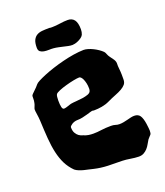

<svg xmlns="http://www.w3.org/2000/svg" viewBox="-128 -761 737 858"><g transform="rotate(-20 240.5 -332.5)"><path d="M466.8 -117.2Q467.8 -107.4 469 -99.1Q470.2 -90.8 470.2 -84Q470.2 -76.2 469.2 -72.3Q468.3 -68.4 466.1 -65.4Q463.9 -62.5 460.2 -59.1Q456.5 -55.7 451.2 -48.8Q445.3 -39.6 439.7 -29.3Q434.1 -19 426.5 -10.7Q418.9 -2.4 408.9 3.2Q398.9 8.8 384.8 8.8Q376 8.8 366 7.6Q356 6.3 345.9 4.9Q335.9 3.4 326.4 2.2Q316.9 1 309.1 1Q275.4 1 241 -0.2Q206.5 -1.5 175.8 -8.8Q165.5 -11.7 154.3 -13.9Q143.1 -16.1 131.8 -19Q120.6 -22 110.4 -26.1Q100.1 -30.3 92.8 -36.1Q71.8 -57.1 59.3 -82Q46.9 -106.9 39.8 -138.2Q32.7 -169.4 29.8 -207.5Q26.9 -245.6 24.9 -293Q23.9 -309.6 21.5 -324.7Q19 -339.8 19 -348.1Q19 -352.1 22.7 -360.4Q26.4 -368.7 27.8 -376Q30.3 -386.7 30 -397.2Q29.8 -407.7 30.8 -410.2Q32.2 -413.6 36.9 -418.2Q41.5 -422.9 47.1 -428.2Q52.7 -433.6 58.3 -439.2Q64 -444.8 67.9 -450.2Q71.3 -455.1 84.7 -462.2Q98.1 -469.2 118.2 -477.5Q138.2 -485.8 163.1 -493.9Q188 -502 214.1 -508.5Q240.2 -515.1 266.4 -519.3Q292.5 -523.4 314.9 -523.9Q324.2 -523.9 335.7 -520.5Q347.2 -517.1 358.6 -511.5Q370.1 -505.9 380.9 -498.5Q391.6 -491.2 398.9 -483.9Q402.8 -480 406.2 -470.9Q409.7 -461.9 414.1 -456.1Q424.8 -442.4 429 -435.5Q433.1 -428.7 434.3 -423.3Q435.5 -418 435.1 -411.6Q434.6 -405.3 436 -392.1Q437 -381.8 437.5 -375Q438 -368.2 438 -362.3Q438 -356.4 438 -351.1Q438 -345.7 438 -338.9Q438 -324.7 430.7 -315.9Q423.3 -307.1 410.6 -299.8Q397.9 -292.5 380.1 -285.6Q362.3 -278.8 341.8 -269Q324.7 -260.7 305.2 -257.3Q285.6 -253.9 269 -253.9Q266.6 -253.9 265.1 -253.9Q263.7 -253.9 261.2 -254.9Q257.8 -255.4 249.5 -252.9Q241.2 -250.5 230.5 -247.3Q219.7 -244.1 207.3 -241.5Q194.8 -238.8 183.1 -238.8Q175.3 -238.8 168.2 -236.6Q161.1 -234.4 155.8 -231Q150.4 -227.5 147.2 -224.1Q144 -220.7 144 -217.8Q144 -200.7 150.1 -190.4Q156.2 -180.2 163.6 -174.8Q172.4 -168.5 183.1 -166Q195.3 -160.6 206.5 -158.9Q217.8 -157.2 229 -157.2Q247.6 -157.2 267.8 -160.2Q288.1 -163.1 314 -163.1Q326.2 -163.1 334.7 -160.2Q343.3 -157.2 353 -157.2Q363.3 -157.2 373.5 -159.2Q383.8 -161.1 393.1 -163.6Q402.3 -166 410.9 -168Q419.4 -169.9 426.8 -169.9Q445.8 -169.9 454.3 -157Q462.9 -144 466.8 -117.2ZM277.8 -341.8Q278.8 -344.2 279.3 -347.2Q279.8 -350.1 279.8 -353Q279.8 -367.7 277.1 -379.2Q274.4 -390.6 270.8 -398.7Q267.1 -406.7 262.7 -410.9Q258.3 -415 254.9 -415Q245.6 -415 227.1 -411.4Q208.5 -407.7 189.5 -402.3Q170.4 -397 155 -390.6Q139.6 -384.3 136.2 -378.9Q133.8 -375 132.8 -367.4Q131.8 -359.9 131.8 -350.1Q131.8 -329.6 134.5 -318.4Q137.2 -307.1 144 -307.1Q148.4 -307.1 153.8 -308.6Q159.2 -310.1 164.3 -311.8Q169.4 -313.5 173.6 -314.9Q177.7 -316.4 180.2 -316.9Q190.9 -318.8 206.5 -319.8Q222.2 -320.8 237.1 -323Q252 -325.2 263.4 -329.3Q274.9 -333.5 277.8 -341.8ZM331.1 -589.8Q327.1 -582.5 319.8 -577.4Q312.5 -572.3 304.4 -568.6Q296.4 -564.9 288.8 -563.2Q281.2 -561.5 276.9 -561.5Q267.1 -561.5 256.8 -563.7Q246.6 -565.9 236.1 -568.4Q225.6 -570.8 214.4 -573.2Q203.1 -575.7 191.9 -576.7Q182.6 -577.6 170.4 -577.1Q158.2 -576.7 147.5 -578.4Q136.7 -580.1 129.4 -585.7Q122.1 -591.3 122.1 -604.5Q122.1 -627.9 128.4 -640.6Q134.8 -653.3 145.8 -659.7Q156.7 -666 171.9 -667.2Q187 -668.5 205.1 -668.5Q208 -667.5 211.7 -667.5Q215.3 -667.5 219.2 -667.5Q235.8 -667.5 256.6 -670.7Q277.3 -673.8 293.9 -673.8Q314.5 -673.8 325.2 -659.7Q335.9 -645.5 335.9 -614.7Q335.9 -601.1 331.1 -589.8Z"/></g></svg>

Font: Freckle Face
Style: Regular
Weight: 400
Designer: Astigmatic (AOETI)
Foundry: Astigmatic (AOETI)
Version: Version 1.000